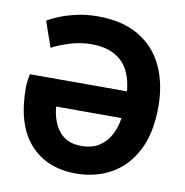

<svg xmlns="http://www.w3.org/2000/svg" viewBox="-83 -804 881 915"><g transform="rotate(10 357.0 -347.0)"><path d="M512 -267Q507 -226 488 -188Q469 -150 434 -126.5Q399 -103 345 -103Q276 -103 239 -148.5Q202 -194 196 -267ZM46 -397Q43 -383 40.5 -362.5Q38 -342 38 -333Q38 -152 120 -60.5Q202 31 343 31Q438 31 513 -11Q588 -53 632 -137.5Q676 -222 676 -350Q676 -462 636 -546.5Q596 -631 516.5 -678Q437 -725 318 -725Q262 -725 214.5 -714Q167 -703 132 -688.5Q97 -674 78 -662L121 -538Q151 -555 204 -572Q257 -589 312 -589Q403 -589 455 -542Q507 -495 516 -397Z"/></g></svg>

Font: Repo Bold
Style: Bold
Weight: 700
Designer: Stefan Peev
Foundry: Context Ltd
Version: Version 1.502